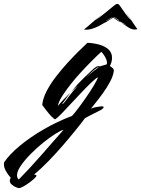

<svg xmlns="http://www.w3.org/2000/svg" viewBox="-209 -603 723 982"><path d="M-112 359Q-117 359 -128.5 354Q-140 349 -149.5 340.5Q-159 332 -159 322Q-159 316 -156 310L-154 306Q-169 290 -179 271.5Q-189 253 -189 237Q-189 230 -188 227Q-161 187 -107.5 142.5Q-54 98 15.5 58Q85 18 159 -10Q168 -19 188 -45Q208 -71 230.5 -103.5Q253 -136 270.5 -165Q288 -194 292 -208Q279 -201 256.5 -179.5Q234 -158 208 -130.5Q182 -103 156 -75Q130 -47 108.5 -24.5Q87 -2 74 7Q68 7 54.5 -7Q41 -21 27.5 -39Q14 -57 7 -66Q10 -99 29 -136Q48 -173 76.5 -210Q105 -247 135.5 -280.5Q166 -314 193.5 -341Q221 -368 238 -384Q267 -383 296 -375.5Q325 -368 344.5 -351.5Q364 -335 364 -307Q364 -298 361.5 -287.5Q359 -277 353 -265Q362 -260 368 -254Q374 -248 373 -239Q370 -215 354 -185Q338 -155 317 -126Q296 -97 278.5 -75.5Q261 -54 256 -47Q270 -53 278.5 -54.5Q287 -56 301 -58Q305 -59 308 -59Q311 -59 313 -59Q321 -59 321 -55Q321 -51 315 -46Q309 -41 304 -39Q300 -37 286 -30Q272 -23 255.5 -14.5Q239 -6 226 1Q206 28 176 65Q146 102 111 142.5Q76 183 38.5 221.5Q1 260 -35 290Q-28 290 -24 293Q-19 295 -29 305.5Q-39 316 -55.5 328.5Q-72 341 -88 350Q-104 359 -112 359ZM87 -61Q98 -75 118 -96Q138 -117 151 -129L110 -73Q109 -72 109 -71Q109 -70 113 -72.5Q117 -75 119 -78Q132 -95 150.5 -119Q169 -143 190 -165Q181 -157 172 -149.5Q163 -142 155 -134Q188 -174 222.5 -207Q257 -240 270 -252Q274 -255 280 -259.5Q286 -264 295 -265Q297 -266 299.5 -264.5Q302 -263 301 -262Q304 -264 306.5 -265Q309 -266 310 -266Q318 -268 327.5 -271Q337 -274 337 -274Q340 -285 335 -298Q330 -311 322 -322.5Q314 -334 309 -338Q289 -320 262 -293Q235 -266 205.5 -234Q176 -202 150.5 -169.5Q125 -137 107.5 -109Q90 -81 87 -61ZM229 -204Q249 -223 268 -238Q287 -253 298 -261Q287 -259 266 -240Q245 -221 229 -204ZM-113 315Q-90 292 -59 258.5Q-28 225 4.5 188Q37 151 66 117.5Q95 84 116 61Q102 64 73.5 82Q45 100 11.5 127Q-22 154 -52.5 185Q-83 216 -102.5 244.5Q-122 273 -122 294Q-122 307 -113 315ZM232 -451Q224 -451 220 -452Q236 -464 262 -487Q288 -510 315 -531Q317 -533 310 -527Q303 -521 293.5 -512.5Q284 -504 276 -498Q296 -510 323 -532.5Q350 -555 369 -570L382 -580Q387 -583 391 -583Q396 -583 399 -580V-579Q401 -578 403 -575.5Q405 -573 406 -571Q417 -555 433 -532.5Q449 -510 462 -498Q456 -507 447 -520Q438 -533 440 -531Q456 -510 470.5 -487.5Q485 -465 494 -454Q490 -453 487 -452.5Q484 -452 480 -452Q464 -452 446.5 -463.5Q429 -475 411 -487Q417 -484 424 -480.5Q431 -477 438 -475L414 -488Q413 -489 412 -489L409 -491Q403 -493 399 -497Q400 -498 400 -498.5Q400 -499 396 -502Q391 -506 385.5 -509Q380 -512 375 -516Q374 -516 374 -515.5Q374 -515 373 -515Q379 -511 385.5 -506.5Q392 -502 399 -497Q399 -496 401 -494L409 -488Q403 -490 395.5 -495.5Q388 -501 377 -508Q376 -508 374.5 -510Q373 -512 371 -513Q369 -512 366.5 -510.5Q364 -509 363 -508Q353 -503 343 -496Q333 -489 323 -485Q296 -468 272.5 -459.5Q249 -451 232 -451ZM334 -496 369 -514Q360 -513 354.5 -509Q349 -505 341 -501Q336 -499 335.5 -498.5Q335 -498 334 -496ZM412 -489 414 -488Q417 -486 412.5 -488.5Q408 -491 412 -489Z"/></svg>

Font: Smooch
Style: Regular
Weight: 400
Designer: Robert E. Leuschke
Foundry: Robert E. Leuschke
Version: Version 1.010; ttfautohint (v1.8.3)